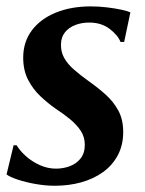

<svg xmlns="http://www.w3.org/2000/svg" viewBox="-20 -570 452 600"><path d="M368 -439H356.5Q348.5 -460 322.5 -479.8Q296.5 -499.5 259 -499.5Q235 -499.5 215 -491.8Q195 -484 183 -469Q171 -454 170.5 -431.5Q170 -407.5 181 -388.2Q192 -369 212 -351.8Q232 -334.5 257 -316.5Q285.5 -296.5 310 -274.5Q334.5 -252.5 349.8 -224.5Q365 -196.5 365 -157.5Q365 -116.5 348.2 -85Q331.5 -53.5 302 -32.2Q272.5 -11 233.8 -0.2Q195 10.5 151 10.5Q122.5 10.5 91.2 5Q60 -0.5 35.2 -8.8Q10.5 -17 0.5 -25L22.5 -116H32Q42 -99 61 -82Q80 -65 104.5 -54Q129 -43 155 -43Q178 -43 198.5 -50.8Q219 -58.5 232 -75Q245 -91.5 245 -117.5Q245 -141.5 232.8 -160.5Q220.5 -179.5 199.8 -196.8Q179 -214 153 -231Q130 -247 106.8 -268.8Q83.5 -290.5 68 -320.2Q52.5 -350 52.5 -390Q52.5 -439 79.5 -475Q106.5 -511 154.2 -530.5Q202 -550 263.5 -550Q289 -550 314 -547Q339 -544 358.8 -539.8Q378.5 -535.5 387.5 -531.5Z"/></svg>

Font: Merriweather 60pt SemiBold
Style: Italic
Weight: 600
Italic angle: -7.8°
Version: Version 2.101